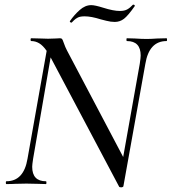

<svg xmlns="http://www.w3.org/2000/svg" viewBox="-20 -789 736 823"><path d="M246 -622Q249 -618 253 -606Q260 -586 267 -573L508 -116L579 -515Q583 -541 583 -551Q583 -613 524 -613Q522 -613 522 -619Q522 -625 524 -625L558 -624Q588 -622 609 -622Q625 -622 655 -624L694 -625Q696 -625 696 -619Q696 -613 694 -613Q619 -613 603 -515L509 9Q509 11 506 12.5Q503 14 499 14Q491 14 490 10L197 -543L122 -109Q118 -83 118 -74Q118 -12 177 -12Q179 -12 179 -6Q179 0 177 0Q155 0 142 -1L93 -2L45 -1Q32 0 7 0Q5 0 5 -6Q5 -12 7 -12Q82 -12 98 -109L180 -571Q164 -594 148 -603.5Q132 -613 114 -613Q111 -613 111 -619Q111 -625 114 -625L153 -624Q165 -623 186 -623Q205 -623 218 -624Q231 -625 237 -625Q243 -625 246 -622ZM280 -699Q298 -725 321.5 -746Q345 -767 371 -767Q387 -767 422 -756Q466 -742 494 -742Q513 -742 525 -748.5Q537 -755 550 -769H552Q555 -769 557 -766.5Q559 -764 557 -762Q529 -722 511.5 -708.5Q494 -695 472 -695Q455 -695 435.5 -700Q416 -705 412 -706Q371 -719 343 -719Q324 -719 314 -714Q304 -709 297 -702L287 -692H286Q283 -692 280.5 -694.5Q278 -697 280 -699Z"/></svg>

Font: CormorantInfant-MediumItalic
Style: Italic
Weight: 500
Italic angle: -10°
Designer: Christian Thalmann (Catharsis Fonts)
Foundry: Catharsis Fonts
Version: Version 3.303